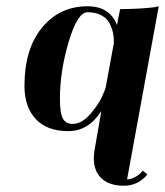

<svg xmlns="http://www.w3.org/2000/svg" viewBox="-20 -409 526 612"><path d="M363 -380Q397 -380 428 -382Q459 -384 472 -386L486 -389L385 163Q415 160 435 135L450 147Q420 183 375 183Q329 183 304 160Q279 137 279 95Q279 78 288 31Q293 0 303 -55Q262 9 198 9Q130 9 94 -29.5Q58 -68 58 -135Q58 -253 114 -321Q170 -389 259 -389Q330 -389 353 -329Q354 -337 357.5 -353.5Q361 -370 363 -380ZM211 -14Q240 -14 266.5 -44Q293 -74 305 -100.5Q317 -127 317 -131L343 -272V-276Q343 -290 340.5 -303Q338 -316 330.5 -332.5Q323 -349 304.5 -359.5Q286 -370 259 -370Q227 -370 199 -276Q171 -182 171 -94Q171 -48 180.5 -31Q190 -14 211 -14Z"/></svg>

Font: Sail
Style: Regular
Weight: 400
Designer: Miguel Hernandez
Foundry: Miguel Hernandez
Version: Version 1.002